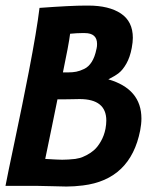

<svg xmlns="http://www.w3.org/2000/svg" viewBox="-28 -667 566 689"><path d="M75.2 -408.7Q104 -557.6 113.8 -638.7Q227.1 -647 279.8 -647H288.6Q363.3 -647 406 -618.4Q448.7 -589.8 448.7 -531.2Q448.7 -516.1 444.8 -495.1Q438.5 -461.4 425.5 -438.7Q412.6 -416 398.4 -405Q384.3 -394 360.8 -382.3Q479.5 -347.7 479.5 -241.7Q479.5 -221.7 475.1 -199.2Q440.4 -22.5 269.5 -1.5Q238.3 2.4 210.4 2.4Q192.9 2.4 159.7 1.2Q126.5 0 105 0H86.4H-8.3Q-1.5 -36.6 25.6 -164.6Q52.7 -292.5 75.2 -408.7ZM318.8 -494.1Q320.3 -500 320.3 -509.3Q320.3 -548.3 275.9 -548.3H273.9H266.1Q249 -548.3 223.6 -545.9Q221.2 -526.4 214.4 -490.2Q211.9 -476.6 206.1 -448.7Q200.2 -420.9 197.8 -407.2H216.3Q232.9 -407.2 245.6 -409.7Q258.3 -412.1 274.2 -419.7Q290 -427.2 301.3 -445.1Q312.5 -462.9 317.9 -490.2Q318.4 -490.7 318.4 -491.9Q318.4 -493.2 318.8 -494.1ZM257.8 -311.5Q247.1 -311.5 232.9 -311Q218.8 -310.5 199.7 -310.5H178.2Q167.5 -258.3 158.7 -214.8Q149.9 -171.4 143.1 -139.2Q136.2 -106.9 134.3 -96.7Q181.2 -93.8 195.3 -93.8Q215.8 -93.8 242.2 -96.7Q249 -97.7 258.3 -100.1Q267.6 -102.5 282.5 -110.1Q297.4 -117.7 310.1 -128.9Q322.8 -140.1 334.2 -160.2Q345.7 -180.2 350.6 -205.1Q353.5 -221.2 353.5 -234.4Q353.5 -311.5 257.8 -311.5Z"/></svg>

Font: Fantasque Sans Mono
Style: Bold Italic
Weight: 700
Italic angle: -11°
Monospace: yes
Designer: Jany Belluz
Version: Version 1.7.1